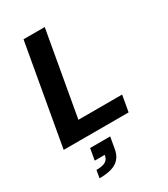

<svg xmlns="http://www.w3.org/2000/svg" viewBox="-230 -801 1012 1160"><g transform="rotate(-30 276.5 -221.5)"><path d="M8 0H461L481 -113H176L280 -700H132ZM110 257C221 257 265 220 278 150L292 70H152L138 150H208C202 181 188 204 119 204Z"/></g></svg>

Font: Uncut Sans
Style: Bold Italic
Weight: 700
Italic angle: -10°
Designer: Kasper Nordkvist
Foundry: Uncut Type
Version: Version 1.111;FEAKit 1.0